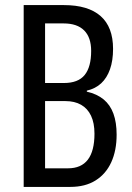

<svg xmlns="http://www.w3.org/2000/svg" viewBox="-20 -734 517 754"><path d="M231 -714Q326 -714 375 -671Q424 -628 424 -542Q424 -496 412 -462Q400 -428 377.5 -407Q355 -386 321 -378V-374Q361 -365 387 -343.5Q413 -322 425.5 -287.5Q438 -253 438 -205Q438 -143 417 -97Q396 -51 355.5 -25.5Q315 0 256 0H73V-714ZM231 -408Q287 -408 312.5 -439.5Q338 -471 338 -534Q338 -587 310.5 -614.5Q283 -642 230 -642H157V-408ZM157 -337V-73H247Q299 -73 325 -107Q351 -141 351 -209Q351 -251 337.5 -279.5Q324 -308 298.5 -322.5Q273 -337 237 -337Z"/></svg>

Font: Noto Sans Thai ExtraCondensed
Style: Regular
Weight: 400
Width: 2
Designer: Monotype Design Team
Foundry: Monotype Imaging Inc.
Version: Version 2.002